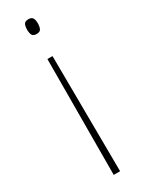

<svg xmlns="http://www.w3.org/2000/svg" viewBox="-194 -560 591 781"><g transform="rotate(-30 101.5 -169.0)"><path d="M127 -497Q127 -480 122 -470.5Q117 -461 102 -461Q86 -461 81 -470Q76 -479 76 -497Q76 -510 80.5 -520Q85 -530 102 -530Q117 -530 122 -521Q127 -512 127 -497ZM88 -351H112L116 192H86Z"/></g></svg>

Font: Noto Sans Georgian Condensed Thin
Style: Regular
Weight: 100
Width: 3
Designer: Monotype Design Team, Akaki Razmadze
Foundry: Google LLC
Version: Version 2.005; ttfautohint (v1.8.4.7-5d5b)